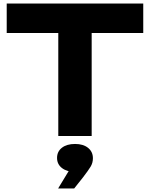

<svg xmlns="http://www.w3.org/2000/svg" viewBox="-20 -770 849 1087"><path d="M310 -666H499V0H310ZM18 -750H791V-583H18ZM309 297 397 152 405 203Q359 203 331 181.5Q303 160 303 124Q303 88 330.5 66.5Q358 45 405 45Q451 45 478.5 67Q506 89 506 126Q506 152 493 173.5Q480 195 450 234L400 297Z"/></svg>

Font: Unbounded SemiBold
Style: Regular
Weight: 600
Designer: Luke Prowse, Jean-Baptiste Morizot, Fátima Lázaro, Florian Runge
Foundry: NaN
Version: Version 1.700